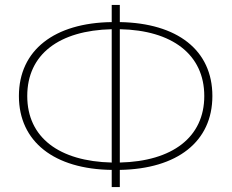

<svg xmlns="http://www.w3.org/2000/svg" viewBox="-20 -741 943 782"><path d="M435 21H468V-49C702 -53 845 -164 845 -350C845 -537 702 -647 468 -651V-721H435V-651C202 -648 57 -537 57 -350C57 -163 202 -52 435 -49ZM91 -350C91 -520 221 -617 435 -622V-79C222 -84 91 -180 91 -350ZM468 -79V-622C681 -618 812 -519 812 -350C812 -182 682 -84 468 -79Z"/></svg>

Font: Chess Sans ExtraLight
Style: Regular
Weight: 275
Designer: Wolf Bōese
Foundry: Wolf Bōese
Version: Version 7.223;Glyphs 3.3 (3306)